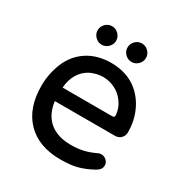

<svg xmlns="http://www.w3.org/2000/svg" viewBox="-159 -782 870 914"><g transform="rotate(30 276.5 -325.5)"><path d="M45.9 -249Q45.9 -314.5 71.3 -377Q97.7 -439.5 151.9 -474.1Q206.1 -508.8 280.3 -508.8Q352.5 -508.8 406.2 -475.6Q457 -442.4 485.4 -386.2Q513.7 -330.1 513.7 -261.7Q513.7 -243.2 501 -230Q488.3 -216.8 467.8 -216.8H137.7Q146.5 -147.5 189.9 -110.8Q233.4 -74.2 307.6 -74.2Q345.7 -74.2 376.5 -81.5Q407.2 -88.9 439.5 -104.5Q446.3 -108.4 457 -108.4Q472.7 -108.4 484.9 -97.2Q497.1 -85.9 497.1 -69.3Q497.1 -46.9 470.7 -32.2Q427.7 -8.8 390.6 1Q353.5 10.7 299.8 10.7Q179.7 10.7 112.8 -57.6Q45.9 -126 45.9 -249ZM411.1 -291Q423.8 -291 422.9 -303.7Q418.9 -342.8 399.4 -369.1Q378.9 -399.4 347.2 -415.5Q315.4 -431.6 280.3 -431.6Q249 -431.6 214.8 -417Q180.7 -400.4 160.6 -367.7Q140.6 -335 137.7 -291ZM196.3 -662.1Q216.8 -662.1 231.9 -647Q247.1 -631.8 247.1 -611.3Q247.1 -590.8 231.9 -575.7Q216.8 -560.5 196.3 -560.5Q175.8 -560.5 160.6 -575.7Q145.5 -590.8 145.5 -611.3Q145.5 -631.8 160.6 -647Q175.8 -662.1 196.3 -662.1ZM360.4 -662.1Q380.9 -662.1 396 -647Q411.1 -631.8 411.1 -611.3Q411.1 -590.8 396 -575.7Q380.9 -560.5 360.4 -560.5Q339.8 -560.5 324.7 -575.7Q309.6 -590.8 309.6 -611.3Q309.6 -631.8 324.7 -647Q339.8 -662.1 360.4 -662.1Z"/></g></svg>

Font: jf-openhuninn-2.0
Style: Regular
Weight: 400
Designer: [Kosugi Maru]
Designed by MOTOYA      

[Varela Round]
Joe Prince (Latin component); Avraham Cornfeld (Hebrew component)
Foundry: justfont CO.,LTD.
Version: 2.0